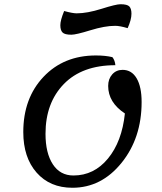

<svg xmlns="http://www.w3.org/2000/svg" viewBox="-20 -862 767 907"><path d="M317 -698Q286 -698 275.5 -708.5Q265 -719 265 -743Q265 -766 283 -810Q323 -799 342 -799Q392 -799 460 -820.5Q528 -842 549 -842Q581 -842 591 -831.5Q601 -821 601 -797Q601 -769 583 -729Q546 -740 524 -740Q475 -740 407 -719Q339 -698 317 -698ZM322 25Q216 25 153 -46.5Q90 -118 90 -238Q90 -398 185.5 -499Q281 -600 433 -600Q478 -600 511 -592Q523 -577 525 -554Q368 -554 281.5 -465Q195 -376 195 -230Q195 -139 229.5 -86Q264 -33 327 -33Q424 -33 490 -113Q556 -193 570 -326Q491 -378 491 -456Q491 -489 510 -510.5Q529 -532 559 -532Q602 -532 625.5 -492Q649 -452 649 -380Q649 -210 554 -92.5Q459 25 322 25Z"/></svg>

Font: Lemonada Light
Style: Regular
Weight: 300
Designer: Mohamed Gaber (Arabic), Eduardo Tunni (Latin)
Foundry: Kief Type Foundry
Version: Version 4.004